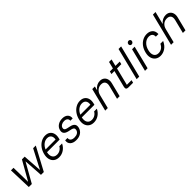

<svg xmlns="http://www.w3.org/2000/svg" viewBox="420 -2313 3935 3935"><g transform="rotate(-45 2387.5 -345.0)"><path d="M95 0 77.5 -500H151.7L160 -90H163.3L395.8 -500H475.8L503.3 -90H506.7L720 -500H797.5L530 0H447.5L420 -415H416.7L182.5 0Z M968.3 10Q898.3 10 852.5 -24.6Q806.7 -59.2 791.2 -120Q775.8 -180.8 795.8 -259.2Q815 -333.3 856.7 -390Q898.3 -446.7 955.4 -478.3Q1012.5 -510 1076.7 -510Q1141.7 -510 1183.3 -479.6Q1225 -449.2 1239.6 -395.4Q1254.2 -341.7 1236.7 -270.8L1229.2 -240.8H863.3Q845 -157.5 875.8 -107.9Q906.7 -58.3 975.8 -58.3Q1024.2 -58.3 1065 -82.9Q1105.8 -107.5 1128.3 -149.2H1208.3Q1172.5 -75 1108.8 -32.5Q1045 10 968.3 10ZM881.7 -300.8H1171.7Q1183.3 -366.7 1155 -405Q1126.7 -443.3 1067.5 -443.3Q1009.2 -443.3 959.6 -405.4Q910 -367.5 881.7 -300.8Z M1466.7 10Q1377.5 10 1331.3 -33.8Q1285 -77.5 1298.3 -150H1366.7Q1360.8 -105 1389.6 -80Q1418.3 -55 1476.7 -55Q1530 -55 1564.2 -76.2Q1598.3 -97.5 1608.3 -136.7Q1625 -200 1552.5 -216.7L1477.5 -233.3Q1343.3 -263.3 1370.8 -371.7Q1385.8 -435 1440.8 -472.5Q1495.8 -510 1571.7 -510Q1651.7 -510 1693.3 -468.8Q1735 -427.5 1725 -358.3H1658.3Q1660.8 -399.2 1635.4 -422.1Q1610 -445 1560.8 -445Q1515 -445 1482.1 -424.2Q1449.2 -403.3 1440 -369.2Q1432.5 -340.8 1446.7 -322.9Q1460.8 -305 1496.7 -296.7L1571.7 -280Q1640.8 -265 1666.7 -229.6Q1692.5 -194.2 1678.3 -135Q1660.8 -66.7 1605 -28.3Q1549.2 10 1466.7 10Z M1976.7 10Q1906.7 10 1860.8 -24.6Q1815 -59.2 1799.6 -120Q1784.2 -180.8 1804.2 -259.2Q1823.3 -333.3 1865 -390Q1906.7 -446.7 1963.8 -478.3Q2020.8 -510 2085 -510Q2150 -510 2191.7 -479.6Q2233.3 -449.2 2247.9 -395.4Q2262.5 -341.7 2245 -270.8L2237.5 -240.8H1871.7Q1853.3 -157.5 1884.2 -107.9Q1915 -58.3 1984.2 -58.3Q2032.5 -58.3 2073.3 -82.9Q2114.2 -107.5 2136.7 -149.2H2216.7Q2180.8 -75 2117.1 -32.5Q2053.3 10 1976.7 10ZM1890 -300.8H2180Q2191.7 -366.7 2163.3 -405Q2135 -443.3 2075.8 -443.3Q2017.5 -443.3 1967.9 -405.4Q1918.3 -367.5 1890 -300.8Z M2309.2 0 2434.2 -500H2509.2L2488.3 -416.7H2491.7Q2525 -462.5 2568.3 -485.8Q2611.7 -509.2 2661.7 -509.2Q2717.5 -509.2 2754.2 -481.7Q2790.8 -454.2 2804.2 -407.1Q2817.5 -360 2802.5 -299.2L2727.5 0H2652.5L2726.7 -295.8Q2743.3 -363.3 2717.5 -402.1Q2691.7 -440.8 2628.3 -440.8Q2565.8 -440.8 2520.4 -402.5Q2475 -364.2 2458.3 -295.8L2384.2 0Z M2978.3 0Q2945 0 2930.4 -17.9Q2915.8 -35.8 2924.2 -71.7L3016.7 -440H2929.2L2944.2 -500H3032.5L3070 -650H3143.3L3105.8 -500H3230.8L3215.8 -440H3091.7L2996.7 -60H3132.5L3117.5 0Z M3220.8 0 3395.8 -700H3470.8L3295.8 0Z M3462.5 0 3587.5 -500H3662.5L3537.5 0ZM3651.7 -575Q3628.3 -575 3615.4 -592.5Q3602.5 -610 3608.3 -632.5Q3612.5 -650.8 3627.5 -662.9Q3642.5 -675 3660 -675Q3684.2 -675 3697.5 -658.3Q3710.8 -641.7 3704.2 -617.5Q3699.2 -599.2 3684.2 -587.1Q3669.2 -575 3651.7 -575Z M3908.3 10Q3842.5 10 3796.7 -23.8Q3750.8 -57.5 3733.8 -117.9Q3716.7 -178.3 3736.7 -257.5Q3756.7 -337.5 3798.8 -393.8Q3840.8 -450 3898.3 -480Q3955.8 -510 4021.7 -510Q4096.7 -510 4145 -467.5Q4193.3 -425 4190.8 -338.3H4115.8Q4115.8 -392.5 4087.5 -417.1Q4059.2 -441.7 4012.5 -441.7Q3942.5 -441.7 3887.1 -389.6Q3831.7 -337.5 3810 -250Q3788.3 -163.3 3817.5 -110.8Q3846.7 -58.3 3916.7 -58.3Q3965.8 -58.3 4008.3 -85Q4050.8 -111.7 4078.3 -170H4158.3Q4117.5 -80 4051.2 -35Q3985 10 3908.3 10Z M4217.5 0 4392.5 -700H4467.5L4398.3 -425H4401.7Q4434.2 -466.7 4477.9 -488.3Q4521.7 -510 4570 -510Q4625.8 -510 4662.5 -482.9Q4699.2 -455.8 4712.5 -408.3Q4725.8 -360.8 4710.8 -300.8L4635.8 0H4560.8L4635.8 -299.2Q4652.5 -367.5 4626.7 -405.4Q4600.8 -443.3 4537.5 -443.3Q4474.2 -443.3 4429.2 -405.4Q4384.2 -367.5 4367.5 -299.2L4292.5 0Z"/></g></svg>

Font: Funnel Sans Light
Style: Italic
Weight: 300
Italic angle: -14.036°
Designer: NORD ID, Kristian Moeller
Foundry: Dicotype
Version: Version 1.000